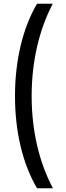

<svg xmlns="http://www.w3.org/2000/svg" viewBox="-20 -852 359 1037"><path d="M180 165Q121 64 91 -63Q61 -190 61 -333Q61 -475 91 -603Q121 -731 180 -832H265Q209 -725 180 -598.5Q151 -472 151 -333Q151 -193 180.5 -66.5Q210 60 266 165Z"/></svg>

Font: Noto Sans Gurmukhi ExtraCondensed Medium
Style: Regular
Weight: 500
Width: 2
Designer: Jelle Bosma - Monotype Design Team
Foundry: Monotype Imaging Inc.
Version: Version 2.004; ttfautohint (v1.8.4.7-5d5b)